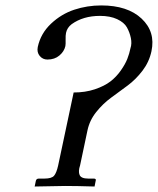

<svg xmlns="http://www.w3.org/2000/svg" viewBox="-20 -678 576 700"><path d="M532.2 -491.2Q523.9 -452.1 499.5 -420.2Q475.1 -388.2 445.1 -366Q415 -343.8 385 -321.8Q355 -299.8 330.8 -269.5Q306.6 -239.3 298.8 -202.1L272 -75.2Q264.6 -53.2 270.3 -40Q275.9 -26.9 301.8 -26.9H321.8Q326.7 -26.9 328.4 -24.9Q330.1 -22.9 329.1 -20L324.7 2Q258.8 0 217.8 0L106.4 2L110.8 -19Q112.8 -26.9 121.6 -26.9H141.6Q168.5 -26.9 177.2 -37.4Q186 -47.9 191.9 -74.2L248.5 -340.8Q291 -340.8 325.9 -352.5Q360.8 -364.3 382.6 -381.1Q404.3 -397.9 420.4 -420.9Q436.5 -443.8 444.1 -463.1Q451.7 -482.4 455.6 -502Q461.4 -519 457 -539.8Q452.6 -560.5 442.6 -578.4Q432.6 -596.2 407 -608.2Q381.3 -620.1 344.7 -620.1Q283.2 -620.1 241.2 -589.8Q224.6 -577.1 220.7 -558.1Q218.8 -549.3 219.2 -532.7Q219.7 -516.1 218.3 -509.8Q213.9 -490.2 196.5 -475.6Q179.2 -460.9 152.8 -460.9Q135.7 -460.9 124.8 -474.1Q113.8 -487.3 117.7 -506.8Q128.4 -556.2 166 -591.6Q203.6 -627 250.7 -642.6Q297.9 -658.2 349.1 -658.2Q445.3 -658.2 496.3 -610.1Q547.4 -562 532.2 -491.2Z"/></svg>

Font: Linux Biolinum O
Style: Italic
Weight: 400
Italic angle: -12°
Designer: Philipp H. Poll
Foundry: Philipp H. Poll
Version: Version 1.1.3